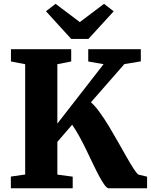

<svg xmlns="http://www.w3.org/2000/svg" viewBox="-20 -1006 806 1026"><path d="M38 0V-62.5L114.5 -73.5V-663L38.5 -677.5V-743H360.5V-677.5L286.5 -663V-345.5L533.5 -663L451.5 -677.5V-743H732.5V-678L644.5 -663.5L466 -459.5Q488.5 -439.5 513.2 -405.2Q538 -371 562.8 -330Q587.5 -289 611.2 -246.8Q635 -204.5 656 -167.8Q677 -131 693.2 -105.8Q709.5 -80.5 719.5 -73L766 -62V0H561Q551.5 0 538.5 -17.8Q525.5 -35.5 509.8 -65Q494 -94.5 476.5 -131.2Q459 -168 440.5 -206.2Q422 -244.5 402.8 -279.2Q383.5 -314 365.5 -339.5L286.5 -248V-73L368.5 -62V0ZM360.5 -798 225.5 -946 277 -985.5 406.5 -888 536 -985.5 587.5 -945.5 452.5 -798Z"/></svg>

Font: Merriweather 28pt Black
Style: Regular
Weight: 900
Version: Version 2.100